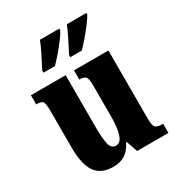

<svg xmlns="http://www.w3.org/2000/svg" viewBox="-183 -886 942 1015"><g transform="rotate(-30 288.5 -378.0)"><path d="M214 10Q138 10 105 -39Q72 -88 72 -188V-409Q72 -452 65.5 -466Q59 -480 27 -480H24V-536H236V-222Q236 -148 244.5 -114Q253 -80 281 -80Q310 -80 322.5 -120.5Q335 -161 335 -230V-418Q335 -461 323.5 -470.5Q312 -480 290 -480H287V-536H497V-118Q497 -75 509.5 -65.5Q522 -56 544 -56H554V0H363L339 -69H335Q317 -30 287.5 -10Q258 10 214 10ZM305 -619Q322 -653 342.5 -692.5Q363 -732 376 -766H495V-756Q486 -739 464.5 -710.5Q443 -682 418.5 -653.5Q394 -625 375 -606H305ZM141 -619Q158 -653 178.5 -692.5Q199 -732 212 -766H330V-756Q322 -739 300.5 -710.5Q279 -682 254.5 -653.5Q230 -625 211 -606H141Z"/></g></svg>

Font: Noto Serif Lao ExtraCondensed Black
Style: Regular
Weight: 900
Width: 2
Designer: Monotype Design Team
Foundry: Monotype Imaging Inc.
Version: Version 2.003; ttfautohint (v1.8.4.7-5d5b)